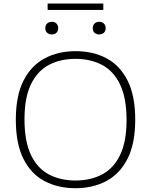

<svg xmlns="http://www.w3.org/2000/svg" viewBox="-20 -1032 835 1062"><path d="M397.5 9Q300 9 225.5 -30.8Q151 -70.5 109.2 -154.2Q67.5 -238 67.5 -370Q67.5 -502 110 -585.8Q152.5 -669.5 227 -709.2Q301.5 -749 397.5 -749Q495.5 -749 569.8 -709.2Q644 -669.5 686 -585.8Q728 -502 728 -370Q728 -238 685.5 -154.2Q643 -70.5 568.5 -30.8Q494 9 397.5 9ZM397.5 -33.5Q481 -33.5 544.8 -67.2Q608.5 -101 644.2 -174.5Q680 -248 680 -368Q680 -490 644.2 -564.5Q608.5 -639 544.8 -672.8Q481 -706.5 397.5 -706.5Q314 -706.5 250.5 -673Q187 -639.5 151.2 -565.8Q115.5 -492 115.5 -372Q115.5 -250 151 -175.5Q186.5 -101 250.2 -67.2Q314 -33.5 397.5 -33.5ZM528.5 -841.5Q512.5 -841.5 502.8 -850.8Q493 -860 493 -876Q493 -892 502.8 -901.8Q512.5 -911.5 528.5 -911.5Q544.5 -911.5 554.5 -901.8Q564.5 -892 564.5 -876Q564.5 -860 554.5 -850.8Q544.5 -841.5 528.5 -841.5ZM266.5 -841.5Q250.5 -841.5 240.5 -850.8Q230.5 -860 230.5 -876Q230.5 -892 240.5 -901.8Q250.5 -911.5 266.5 -911.5Q282.5 -911.5 292.2 -901.8Q302 -892 302 -876Q302 -860 292.2 -850.8Q282.5 -841.5 266.5 -841.5ZM243.5 -977V-1012.5H551.5V-977Z"/></svg>

Font: Encode Sans Expanded ExtraLight
Style: Regular
Weight: 200
Width: 7
Designer: Multiple Designers
Foundry: Impallari Type
Version: Version 3.000; ttfautohint (v1.8.3) -l 8 -r 50 -G 200 -x 14 